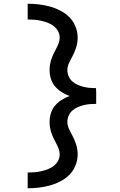

<svg xmlns="http://www.w3.org/2000/svg" viewBox="-20 -853 640 1026"><path d="M128 153V69Q146 69 164 67.5Q182 66 200 62Q218 58 235 51.5Q252 45 266.5 34Q281 23 290 7Q299 -9 299 -28Q299 -43 293.5 -57.5Q288 -72 281 -85.5Q274 -99 267 -113Q260 -127 255 -141.5Q250 -156 247.5 -171Q245 -186 245 -202Q245 -225 252 -248Q259 -271 274.5 -289Q290 -307 310 -319.5Q330 -332 352 -340Q330 -348 310 -360.5Q290 -373 274.5 -391Q259 -409 252 -432Q245 -455 245 -478Q245 -494 247.5 -509Q250 -524 255 -538.5Q260 -553 267 -567Q274 -581 281 -594.5Q288 -608 293.5 -622.5Q299 -637 299 -652Q299 -671 290 -687Q281 -703 266.5 -714Q252 -725 235 -731.5Q218 -738 200 -742Q182 -746 164 -747.5Q146 -749 128 -749V-833Q158 -833 188 -829.5Q218 -826 247 -818Q276 -810 303 -796Q330 -782 351 -761Q372 -740 383.5 -711Q395 -682 395 -652Q395 -624 386 -596.5Q377 -569 363 -544L362 -543Q354 -528 347 -512Q340 -496 340 -478Q340 -461 347 -445Q354 -429 366.5 -418Q379 -407 394.5 -400Q410 -393 426.5 -389Q443 -385 459.5 -383.5Q476 -382 493 -382L494 -361V-298Q476 -298 459.5 -296.5Q443 -295 426.5 -291Q410 -287 394.5 -280Q379 -273 366.5 -262Q354 -251 347 -235Q340 -219 340 -202Q340 -184 347 -168Q354 -152 362 -137L363 -136Q377 -111 386 -83.5Q395 -56 395 -28Q395 2 383.5 31Q372 60 351 81Q330 102 303 116Q276 130 247 138Q218 146 188 149.5Q158 153 128 153Z"/></svg>

Font: Iosevka Medium Extended
Style: Regular
Weight: 500
Width: 7
Monospace: yes
Designer: Belleve Invis
Foundry: Belleve Invis
Version: Version 32.5.0; ttfautohint (v1.8.4)